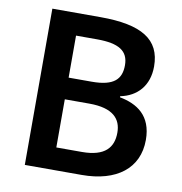

<svg xmlns="http://www.w3.org/2000/svg" viewBox="-80 -789 818 864"><g transform="rotate(10 329.0 -357.0)"><path d="M310 -714H90V0H350C509 0 607 -75 607 -205C607 -317 538 -359 459 -374V-379C535 -394 586 -449 586 -537C586 -661 498 -714 310 -714ZM322 -421H216V-613H312C412 -613 456 -585 456 -520C456 -457 424 -421 322 -421ZM216 -322H328C438 -322 475 -277 475 -215C475 -148 439 -102 333 -102H216Z"/></g></svg>

Font: Noto Sans Syriac SemiBold
Style: Regular
Weight: 600
Designer: Patrick Giasson and the Monotype Design Team
Foundry: Monotype Imaging Inc.
Version: Version 3.000